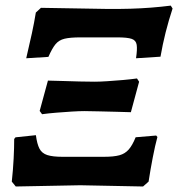

<svg xmlns="http://www.w3.org/2000/svg" viewBox="-20 -674 646 697"><path d="M37.2 3 22.8 -14.7Q27.4 -57 29.5 -98Q31.6 -138.9 31.5 -169.5L36.3 -175.5L110.3 -183.3Q114.5 -151.2 123.3 -134.3Q132.1 -117.4 151.7 -111.1Q171.3 -104.8 206.3 -104.8H357.5Q392.9 -104.8 413.5 -110.4Q434 -116 447.5 -131.5Q460.9 -147 472.4 -175.7L547 -182L551.4 -176.6Q543.1 -146.4 534.6 -102.4Q526.1 -58.5 519.4 -14.7L499.3 3L271.2 -1.5ZM132.7 -259.4 124 -271.3 154 -381.4Q176.9 -381 207.3 -380Q237.7 -379 268.9 -378.2Q300.1 -377.4 323.5 -377.4Q341.7 -377.4 369.3 -379.2Q397 -381 426 -383.5Q455.1 -386.1 477.3 -389.2L485 -377.3L455.1 -266.7Q433.2 -267.7 402.5 -268.2Q371.8 -268.7 340.9 -269.7Q310 -270.7 286.1 -270.7Q268.4 -270.7 240.8 -269Q213.1 -267.2 184 -264.9Q154.9 -262.5 132.7 -259.4ZM75.2 -462.5Q87.2 -513.6 95.7 -552.7Q104.2 -591.9 110.1 -628.5L128.7 -645.6L366.2 -641.6Q412.9 -641.1 452.6 -642.3Q492.3 -643.5 528.3 -646.3Q564.4 -649.1 599.9 -653.6L606.5 -643.1Q592.4 -600.4 581.3 -556.5Q570.3 -512.7 562.6 -468.2L473.8 -462.5Q478.7 -495.1 476.2 -511.3Q473.8 -527.5 458.1 -532.9Q442.3 -538.3 406 -538.3H271.5Q234.7 -538.3 214.3 -533.4Q193.9 -528.5 181.4 -513.3Q169 -498.1 155.7 -467.5Z"/></svg>

Font: Alegreya
Style: Italic
Weight: 400
Italic angle: -7°
Designer: Juan Pablo del Peral
Foundry: Huerta Tipografica
Version: Version 2.009